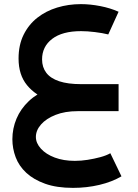

<svg xmlns="http://www.w3.org/2000/svg" viewBox="-20 -539 668 931"><path d="M334 372Q255 372 199 352Q143 332 107.5 299Q72 266 56 223.5Q40 181 40 136Q40 84 60 36.5Q80 -11 119.5 -48.5Q159 -86 218 -108.5Q277 -131 357 -131V0Q295 0 249.5 18Q204 36 179 64.5Q154 93 154 125Q154 155 178.5 182Q203 209 245.5 225Q288 241 343 241Q373 241 405 236Q437 231 466.5 223Q496 215 515 204L569 316Q523 343 462 357.5Q401 372 334 372ZM357 0V-131H555V0ZM373 -28Q290 -28 221 -52Q152 -76 111 -126Q70 -176 70 -255Q70 -321 94.5 -370.5Q119 -420 161 -453Q203 -486 257.5 -502.5Q312 -519 372 -519Q417 -519 466 -509.5Q515 -500 555 -482L505 -372Q477 -379 440 -383.5Q403 -388 373 -388Q282 -388 233 -350.5Q184 -313 184 -251Q184 -213 204.5 -186Q225 -159 267 -145Q309 -131 373 -131Z"/></svg>

Font: Alexandria Medium
Style: Regular
Weight: 500
Designer: Mohamed Gaber
Foundry: Kief Type Foundry
Version: Version 5.100